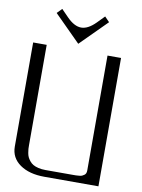

<svg xmlns="http://www.w3.org/2000/svg" viewBox="-107 -1094 860 1166"><g transform="rotate(10 323.0 -511.5)"><path d="M312.5 -831.1 150.9 -992.7 180.2 -1022.9 224.1 -978Q270 -931.2 312.5 -931.2Q354.5 -931.2 400.9 -978L444.8 -1022.9L474.1 -992.7ZM583.5 -791.5V0H250Q156.2 0 98.9 -40.3Q41.5 -80.6 41.5 -149.9V-791.5H125V-172.9Q125 -159.7 125.5 -149.9Q126 -140.1 128.7 -125.5Q131.3 -110.8 136.2 -100.3Q141.1 -89.8 150.4 -78.1Q159.7 -66.4 172.4 -58.8Q185.1 -51.3 205.1 -46.4Q225.1 -41.5 250 -41.5H416.5Q430.7 -41.5 437.7 -41.7Q444.8 -42 456.5 -43Q468.3 -43.9 474.4 -46.6Q480.5 -49.3 487.3 -54Q494.1 -58.6 497.1 -65.9Q500 -73.2 500 -83.5V-791.5Z"/></g></svg>

Font: Gputeks
Style: Regular
Weight: 500
Version: Version 0.9